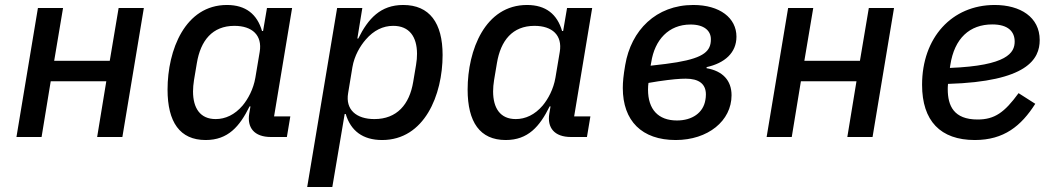

<svg xmlns="http://www.w3.org/2000/svg" viewBox="-20 -548 4241 768"><path d="M45.8 0H146.3L182.9 -223H405.2L368.6 0H469.5L555.4 -516H454.5L419 -304.7H196.7L232.2 -516H131.7Z M802.6 12.1C892 12.1 938.6 -41.9 978.3 -122.5H981.9L976.9 -93.4C968 -38 996.1 0 1063.9 0H1127.5L1141.3 -82.4H1076.3L1148.4 -516H1047.9L1032.3 -424H1028.1C1008.5 -491.1 963.1 -528.1 887.8 -528.1C720.2 -528.1 650.2 -348 650.2 -189.6C650.2 -60 699.2 12.1 802.6 12.1ZM752.1 -182.5C752.1 -196.7 753.6 -211.6 756 -227.6L767.4 -295.5C782.3 -385.7 829.5 -444.6 917.6 -444.6C989.3 -444.6 1029.8 -406.6 1018.8 -340.6L1001.4 -236.9C993.6 -191.4 972.3 -152 950.3 -125.7C919 -89.1 881.7 -71.7 842.7 -71.7C780.9 -71.7 752.1 -115.1 752.1 -182.5Z M1208.8 199.9H1309.3L1358.7 -92H1362.9C1382.8 -24.9 1431.1 12.1 1508.5 12.1C1677.6 12.1 1750.4 -167.6 1750.4 -328.1C1750.4 -456.3 1698.2 -528.1 1592.7 -528.1C1502.5 -528.1 1452.8 -474.1 1413 -393.8H1409.4L1429.3 -516H1328.5ZM1372.5 -175.4 1389.6 -279.1C1397.4 -325.3 1420.8 -364.3 1443.2 -389.9C1475.1 -426.8 1512.1 -444.6 1552.9 -444.6C1617.5 -444.6 1647.7 -400.9 1648.1 -333.5C1648.1 -319.2 1647 -304.3 1644.2 -288.4L1632.8 -220.5C1617.9 -130.3 1567.8 -71.7 1477.6 -71.7C1405.2 -71.7 1361.2 -109.4 1372.5 -175.4Z M2002.8 12.1C2092.3 12.1 2138.8 -41.9 2178.6 -122.5H2182.2L2177.2 -93.4C2168.3 -38 2196.4 0 2264.2 0H2327.8L2341.6 -82.4H2276.6L2348.7 -516H2248.2L2232.6 -424H2228.3C2208.8 -491.1 2163.4 -528.1 2088.1 -528.1C1920.5 -528.1 1850.5 -348 1850.5 -189.6C1850.5 -60 1899.5 12.1 2002.8 12.1ZM1952.4 -182.5C1952.4 -196.7 1953.8 -211.6 1956.3 -227.6L1967.7 -295.5C1982.6 -385.7 2029.8 -444.6 2117.9 -444.6C2189.6 -444.6 2230.1 -406.6 2219.1 -340.6L2201.7 -236.9C2193.9 -191.4 2172.6 -152 2150.6 -125.7C2119.3 -89.1 2082 -71.7 2043 -71.7C1981.2 -71.7 1952.4 -115.1 1952.4 -182.5Z M2682.9 12.1C2811.8 12.1 2906.2 -64.6 2906.2 -166.9C2906.2 -226.2 2870.7 -264.2 2806.1 -275.2L2806.5 -279.5C2878.6 -295.5 2925.8 -336.6 2925.8 -401.3C2925.8 -476.2 2859.4 -528.1 2753.2 -528.1C2604.4 -528.1 2504.3 -427.2 2480.8 -287.6C2473.7 -246.4 2471.2 -220.2 2471.2 -196C2471.2 -64.6 2547.2 12.1 2682.9 12.1ZM2572.1 -189.6C2572.1 -199.6 2572.8 -209.5 2573.9 -216.3L2612.6 -222.7C2668 -230.8 2698.5 -233.3 2723 -233.3C2775.6 -233.3 2803.6 -212.4 2803.6 -170.1C2803.6 -161.6 2802.6 -153.8 2801.5 -148.1C2793.3 -96.9 2748.6 -66.1 2687.9 -66.1C2612.9 -66.1 2572.1 -110.4 2572.1 -189.6ZM2582.4 -285.2 2584.9 -298.7C2598.7 -388.5 2654.5 -449.9 2742.2 -449.9C2796.9 -449.9 2823.5 -424.7 2823.5 -391.3C2823.5 -385.3 2823.2 -379.3 2822.1 -373.9C2814.6 -333.5 2774.9 -308.9 2642.8 -292.3Z M3046.5 0H3147L3183.6 -223H3405.9L3369.3 0H3470.2L3556.1 -516H3455.3L3419.7 -304.7H3197.4L3233 -516H3132.5Z M3879.3 12.1C3995.7 12.1 4064.6 -44 4121.1 -132.8L4054.3 -175.4C3997.9 -98 3958.5 -70 3890.3 -70C3795.1 -70 3771 -125 3771 -191.4C3771 -194.2 3771 -203.1 3772 -212.4C4089.5 -221.9 4138.8 -311.8 4138.8 -387.8C4138.8 -479.8 4061.1 -528.1 3958.8 -528.1C3787.3 -528.1 3668.3 -397.4 3668.3 -208.8C3668.3 -64.3 3741.8 12.1 3879.3 12.1ZM3779.5 -276.3 3781.2 -287.6C3797.6 -395.2 3859 -450.3 3949.2 -450.3C4013.8 -450.3 4038.7 -420.5 4038.7 -381.7C4038.7 -337.4 4009.2 -285.2 3779.5 -276.3Z"/></svg>

Font: Margiela Mono Italic Medium It
Style: Regular
Weight: 500
Designer: Mike Abbink, Paul van der Laan, Pieter van Rosmalen
Foundry: Bold Monday
Version: Version 2.003 2021